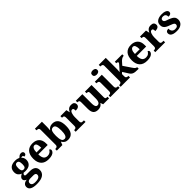

<svg xmlns="http://www.w3.org/2000/svg" viewBox="431 -2623 4710 4710"><g transform="rotate(-45 2786.0 -267.5)"><path d="M235.7 236Q117 236 58 201.7Q-1 167.3 -1 100.8Q-1 66 15.5 41Q32 16 63.5 0.5Q95 -15 134 -17Q107 -28 83.5 -48.2Q60 -68.5 60 -103.2Q60 -137 84.5 -162Q109 -187 153 -209Q105 -224 73.5 -263.5Q42 -303 42 -365.1Q42 -451 95 -500.5Q148 -550 260 -550Q297.7 -550 328.9 -542.2Q360.1 -534.4 382 -522Q406 -545 430.8 -562.5Q455.7 -580 491.8 -580Q527 -580 544 -562.5Q561 -545 561 -521.5Q561 -496 545.5 -478Q530 -460 491 -460Q491 -481 480.5 -491.5Q469.9 -502 457 -502Q444 -502 435.5 -499Q427 -496 419 -492Q443 -472 458 -442Q473 -412 473 -368Q473 -289 421.4 -238.5Q369.8 -188 259.6 -188Q249 -188 230 -189.5Q211 -191 204 -193Q191 -187.3 179.5 -173.4Q168 -159.4 168 -142Q168 -126 180.5 -119Q193 -112 217 -112H334Q435 -112 482.5 -71Q530 -30 530 43Q530 132 458.1 184Q386.3 236 235.7 236ZM239 174Q296.5 174 332.7 163.5Q369 153 387 130.9Q405 108.8 405 79Q405 51.4 385.7 36.7Q366.4 22 327 22H209Q190 22 170 28.4Q149.9 34.7 136 51.4Q122 68 122 98.7Q122 123 136 140.5Q150 158 176.6 166Q203.2 174 239 174ZM257 -248Q288 -248 303 -262.5Q318 -277 323.5 -304Q329 -331 329 -365Q329 -399.7 323.2 -427.8Q317.5 -455.9 301.7 -471.9Q286 -488 256.9 -488Q229 -488 213 -472Q197 -456 191 -427.5Q185 -399 185 -364Q185 -313.5 200 -280.7Q215 -248 257 -248Z M873 10Q742 10 675.5 -62.2Q609 -134.5 609 -264Q609 -407 675.5 -478.5Q742 -550 861.3 -550Q972 -550 1035.5 -488.5Q1099 -427 1099 -309V-256H773Q774 -157 808.5 -112Q843 -67 909.7 -67Q961 -67 994.5 -91.4Q1028 -115.8 1044 -151Q1058 -146 1068.5 -134.5Q1079 -122.9 1079 -105Q1079 -79 1058.2 -51.5Q1037.3 -24 992.1 -7Q947 10 873 10ZM939 -321Q939 -397.5 921.5 -440.2Q904 -483 864 -483Q823 -483 799.5 -441.5Q776 -400 775 -321Z M1545 10Q1486 10 1449 -14.5Q1412 -39 1390 -79H1382L1352 0H1159V-55H1163Q1183 -55 1200.5 -60Q1218 -65 1229 -79.5Q1240 -94 1240 -124V-638Q1240 -667 1230 -681Q1220 -695 1201.5 -700Q1183 -705 1163 -705H1159V-760H1402V-591Q1402 -574 1400.5 -551.5Q1399 -529 1397.5 -507Q1396 -485 1394 -472H1400Q1420 -505 1456.5 -526.5Q1493 -548 1549 -548Q1646 -548 1698 -481.5Q1750 -415 1750 -269Q1750 -124 1697 -57Q1644 10 1545 10ZM1498 -67Q1546 -67 1567 -120Q1588 -173 1588 -271Q1588 -372 1567 -422Q1546 -472 1497 -472Q1441 -472 1420.5 -422.5Q1400 -373 1400 -270Q1400 -173 1421 -120Q1442 -67 1498 -67Z M1814 0V-55H1819Q1841 -55 1857 -60Q1873 -65 1883 -80.5Q1893 -96 1893 -127V-413Q1893 -443 1884.5 -458Q1876 -473 1861 -477Q1846 -481 1823 -481H1820V-536H2027L2047 -444H2052Q2066 -478 2086.5 -501.5Q2107 -525 2134 -536.5Q2161 -548 2202 -548Q2259 -548 2285 -522.5Q2311 -497 2311 -458Q2311 -411 2277 -388Q2243 -365 2181 -365Q2181 -405 2172.5 -427Q2164 -449 2136 -449Q2112 -449 2097 -433Q2082 -417 2072.5 -390.5Q2063 -364 2058 -333.5Q2053 -303 2053 -276V-122Q2053 -92 2062.5 -77.5Q2072 -63 2087 -59Q2102 -55 2122 -55H2155V0Z M2588 10Q2501 10 2461 -38Q2421 -86 2421 -188V-411Q2421 -439 2415 -454Q2409 -469 2394.5 -475Q2380 -481 2356 -481H2353V-536H2581V-220Q2581 -178 2587.5 -145.5Q2594 -113 2609.5 -95.5Q2625 -78 2652 -78Q2683 -78 2702 -96Q2721 -114 2730 -148Q2739 -182 2739 -228V-419Q2739 -447 2730.5 -461Q2722 -475 2707 -478Q2692 -481 2674 -481H2671V-536H2899V-116Q2899 -88 2907 -74.5Q2915 -61 2930 -58Q2945 -55 2964 -55H2972V0H2767L2743 -70H2740Q2714 -27 2676.5 -8.5Q2639 10 2588 10Z M3015 0V-55H3027Q3046 -55 3062 -60.5Q3078 -66 3087.5 -81.5Q3097 -97 3097 -125V-415Q3097 -442.6 3087.5 -456.3Q3078 -470 3062 -475.5Q3046 -481 3027 -481H3014V-536H3256V-124.3Q3256 -97 3265.5 -82Q3275 -67 3291 -61Q3307 -55 3326 -55H3338V0ZM3171.4 -625Q3133 -625 3108 -643Q3083 -661 3083 -697.5Q3083 -736.9 3108.2 -754Q3133.3 -771 3171 -771Q3208 -771 3235.5 -754Q3263 -736.9 3263 -697.5Q3263 -661 3235.5 -643Q3208 -625 3171.4 -625Z M3374 0V-55H3386Q3398 -55 3414.5 -59.5Q3431 -64 3443 -77.5Q3455 -91 3455 -118V-645Q3455 -673 3443 -685Q3431 -697 3414.5 -701Q3398 -705 3385 -705H3374V-760H3617V-377Q3617 -364 3616.5 -348Q3616 -332 3614 -316.5Q3612 -301 3611.5 -289Q3611 -277 3611 -272L3737 -415Q3746 -425 3751.5 -433Q3757 -441 3758.5 -447Q3760 -453 3760 -457Q3760 -470 3746 -477Q3732 -484 3707 -484V-536H3965V-484Q3940 -484 3918 -475.5Q3896 -467 3872 -448.5Q3848 -430 3823 -400L3766 -336L3900 -138Q3926 -97 3949 -76Q3972 -55 3997 -55H4000V0H3986Q3929 0 3891 -4Q3853 -8 3826.5 -19Q3800 -30 3780 -49.5Q3760 -69 3740 -102L3657 -234L3617 -198V-119Q3617 -91 3628 -77Q3639 -63 3655.5 -59Q3672 -55 3684 -55H3698V0Z M4289 10Q4158 10 4091.5 -62.2Q4025 -134.5 4025 -264Q4025 -407 4091.5 -478.5Q4158 -550 4277.3 -550Q4388 -550 4451.5 -488.5Q4515 -427 4515 -309V-256H4189Q4190 -157 4224.5 -112Q4259 -67 4325.7 -67Q4377 -67 4410.5 -91.4Q4444 -115.8 4460 -151Q4474 -146 4484.5 -134.5Q4495 -122.9 4495 -105Q4495 -79 4474.2 -51.5Q4453.3 -24 4408.1 -7Q4363 10 4289 10ZM4355 -321Q4355 -397.5 4337.5 -440.2Q4320 -483 4280 -483Q4239 -483 4215.5 -441.5Q4192 -400 4191 -321Z M4575 0V-55H4580Q4602 -55 4618 -60Q4634 -65 4644 -80.5Q4654 -96 4654 -127V-413Q4654 -443 4645.5 -458Q4637 -473 4622 -477Q4607 -481 4584 -481H4581V-536H4788L4808 -444H4813Q4827 -478 4847.5 -501.5Q4868 -525 4895 -536.5Q4922 -548 4963 -548Q5020 -548 5046 -522.5Q5072 -497 5072 -458Q5072 -411 5038 -388Q5004 -365 4942 -365Q4942 -405 4933.5 -427Q4925 -449 4897 -449Q4873 -449 4858 -433Q4843 -417 4833.5 -390.5Q4824 -364 4819 -333.5Q4814 -303 4814 -276V-122Q4814 -92 4823.5 -77.5Q4833 -63 4848 -59Q4863 -55 4883 -55H4916V0Z M5320 10Q5246 10 5202 -5Q5158 -20 5138 -46Q5118 -72 5118 -104.6Q5118 -134.9 5131 -150.9Q5144 -167 5166 -174Q5188 -181 5209 -181Q5209 -118 5239.5 -85.5Q5270 -53 5323 -53Q5373 -53 5395 -72.5Q5417 -92 5417 -120.6Q5417 -141.6 5405 -156.3Q5393 -171 5367 -183.5Q5341 -196 5296 -212Q5239 -231 5201.5 -253Q5164 -275 5144.5 -306.6Q5125 -338.3 5125 -387Q5125 -468 5185.2 -508Q5245.5 -548 5345 -548Q5406.8 -548 5445.9 -534Q5485 -520 5502 -499Q5519 -478 5519 -454Q5519 -420.4 5495.5 -402.7Q5472 -385 5421 -385Q5421 -435 5396.2 -461Q5371.4 -487 5328.8 -487Q5292 -487 5271 -472Q5250 -457 5250 -429Q5250 -406.9 5261 -391.9Q5272 -377 5299 -364.5Q5326 -352 5373 -338Q5425 -319 5463 -297.5Q5501 -276 5521 -245.2Q5541 -214.4 5541 -165Q5541 -84 5483 -37Q5425 10 5320 10Z"/></g></svg>

Font: Noto Serif Hentaigana EL
Style: Regular
Weight: 400
Designer: Kazuhiro Yamada
Foundry: nipponia
Version: Version 1.000